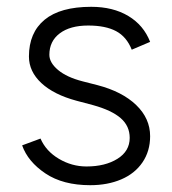

<svg xmlns="http://www.w3.org/2000/svg" viewBox="-20 -532 506 564"><path d="M45 -105 99 -125Q115 -88 153 -65.5Q191 -43 234 -43Q289 -43 325 -65.5Q361 -88 361 -127Q361 -162 334.5 -185Q308 -208 254 -223L205 -236Q138 -254 101.5 -288Q65 -322 65 -366Q65 -436 111 -474Q157 -512 248 -512Q312 -512 357 -485Q402 -458 421 -409L367 -386Q352 -424 321 -440.5Q290 -457 239 -457Q186 -457 155.5 -434Q125 -411 125 -371Q125 -348 150.5 -326.5Q176 -305 223 -293L266 -282Q339 -263 380 -223.5Q421 -184 421 -132Q421 -88 398.5 -55Q376 -22 336 -5Q296 12 245 12Q165 12 113.5 -22.5Q62 -57 45 -105Z"/></svg>

Font: Oak Sans Light
Style: Regular
Weight: 400
Designer: Erik Kennedy, Walven
Foundry: Erik Kennedy, Walven
Version: Version 1.100;Glyphs 3.1.2 (3151)